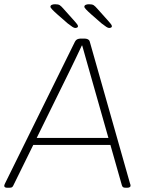

<svg xmlns="http://www.w3.org/2000/svg" viewBox="-38 -884 671 906"><path d="M-3 2Q-11 2 -14.5 -0.5Q-18 -3 -18 -7Q-18 -9 -17 -12Q-16 -15 -14 -19L315 -686Q318 -692 322 -695.5Q326 -699 332 -700.5Q338 -702 346 -702H357Q366 -702 371.5 -700.5Q377 -699 381 -695.5Q385 -692 386 -686L575 -20Q577 -16 577.5 -12.5Q578 -9 578 -7Q578 -3 573.5 -0.5Q569 2 561 2H557Q547 2 543 -0.5Q539 -3 537 -10L383 -552Q374 -583 366 -612Q358 -641 350 -669H348Q335 -641 321 -612Q307 -583 292 -552L24 -7Q21 -1 16.5 0.5Q12 2 1 2ZM101 -200V-233H500V-200ZM317 -752Q312 -752 304 -757Q296 -762 282 -773L235 -814Q217 -830 208.5 -839Q200 -848 200 -852Q200 -858 206 -861Q212 -864 222 -864Q237 -864 244 -859.5Q251 -855 263 -841L314 -784Q319 -778 324.5 -771.5Q330 -765 330 -760Q330 -756 326 -754Q322 -752 317 -752ZM477 -752Q472 -752 464 -757Q456 -762 442 -773L395 -814Q377 -830 368.5 -839Q360 -848 360 -852Q360 -858 366 -861Q372 -864 382 -864Q397 -864 404 -859.5Q411 -855 423 -841L474 -784Q479 -778 484.5 -771.5Q490 -765 490 -760Q490 -756 486 -754Q482 -752 477 -752Z"/></svg>

Font: Asap Thin
Style: Italic
Weight: 250
Italic angle: -6°
Designer: Pablo Cosgaya
Foundry: Omnibus-Type
Version: Version 3.001